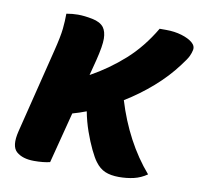

<svg xmlns="http://www.w3.org/2000/svg" viewBox="-67 -624 743 705"><g transform="rotate(10 304.0 -271.0)"><path d="M162 0Q138 6 103 6Q60 6 37 -14Q14 -34 28 -91L106 -405Q120 -461 123 -490.5Q126 -520 126 -547Q137 -549 148 -550Q159 -551 169 -551Q193 -551 223 -545Q253 -539 266 -522Q277 -507 277.5 -480.5Q278 -454 264 -398L249 -340Q316 -377 373 -428Q430 -479 473 -552H497Q529 -552 555.5 -544Q582 -536 596.5 -523.5Q611 -511 607 -495Q605 -485 599.5 -473Q594 -461 574 -435Q539 -388 491 -346Q443 -304 389 -271Q411 -198 445 -134Q479 -70 524 -18Q501 -2 475 4Q449 10 420 10Q389 10 368 1Q347 -8 331 -30Q321 -43 307.5 -71Q294 -99 281.5 -134.5Q269 -170 262 -207Q236 -197 211 -190Z"/></g></svg>

Font: Recursive Mn Csl St XBd
Style: Italic
Weight: 800
Italic angle: -15°
Monospace: yes
Version: Version 1.079;hotconv 1.0.112;makeotfexe 2.5.65598; ttfautoh